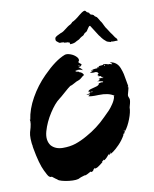

<svg xmlns="http://www.w3.org/2000/svg" viewBox="-94 -907 805 1006"><g transform="rotate(-10 309.0 -404.5)"><path d="M567.6 -662.9Q569.5 -661.9 568.6 -654.3Q568.6 -654.3 568.6 -652.4Q568.6 -652.4 567.6 -651.4Q565.7 -651.4 562.9 -654.3L561.9 -652.4Q557.1 -653.3 556.2 -653.3Q555.2 -653.3 553.3 -652.4H551.4Q550.5 -653.3 548.6 -655.2Q547.6 -654.3 548.1 -653.3Q548.6 -652.4 548.6 -651.4Q548.6 -651.4 547.6 -651.4Q546.7 -651.4 544.8 -652.4Q542.9 -653.3 542.9 -654.3Q542.9 -654.3 541.9 -653.3Q541.9 -652.4 542.9 -651.4Q540 -653.3 534.3 -654.3Q534.3 -654.3 534.3 -654.3Q534.3 -653.3 534.3 -651.4Q514.3 -656.2 510.5 -660Q495.2 -672.4 488.6 -681.9Q486.7 -684.8 483.3 -689.5Q480 -694.3 477.1 -697.1Q444.8 -746.7 441.9 -752.4Q441 -754.3 439 -754.3Q436.2 -754.3 432.4 -749.5Q428.6 -744.8 423.8 -737.1L419 -729.5Q417.1 -727.6 413.8 -725.7Q410.5 -723.8 408.1 -722.4Q405.7 -721 402.9 -718.1Q400 -715.2 399 -712.4Q397.1 -710.5 393.8 -709Q390.5 -707.6 388.1 -706.2Q385.7 -704.8 382.9 -702.9Q380 -701 377.1 -699Q376.2 -697.1 371 -693.8Q365.7 -690.5 360 -688.6L354.3 -685.7Q344.8 -678.1 321.9 -677.1L319 -687.6Q318.1 -687.6 317.1 -687.6Q316.2 -687.6 315.2 -687.6Q315.2 -687.6 315.2 -687.6Q315.2 -687.6 312.4 -687.6L313.3 -688.6Q313.3 -688.6 312.4 -689.5Q312.4 -689.5 311.4 -688.6Q311.4 -689.5 312.4 -689.5Q312.4 -689.5 310.5 -689.5H304.8Q289.5 -689.5 289.5 -693.3Q288.6 -693.3 281.4 -693.8Q274.3 -694.3 273.3 -694.3Q272.4 -693.3 271.4 -693.3Q267.6 -693.3 261 -698.6Q254.3 -703.8 251.4 -706.7Q250.5 -708.6 250 -710.5Q249.5 -712.4 249.5 -715.2Q249.5 -721 251.4 -724.8Q257.1 -732.4 281.9 -742.9Q289.5 -744.8 297.6 -750Q305.7 -755.2 311.9 -760.5Q318.1 -765.7 325.7 -771Q333.3 -776.2 340 -779Q341 -780 343.8 -781.9Q346.7 -783.8 348.6 -785.7Q350.5 -787.6 351.4 -789.5Q368.6 -796.2 396.2 -820Q401.9 -824.8 411 -831Q420 -837.1 426.7 -837.1Q427.6 -837.1 428.6 -836.7Q429.5 -836.2 429.5 -835.2Q429.5 -835.2 429.5 -835.2H430.5Q436.2 -825.7 441 -825.7Q441.9 -824.8 445.2 -823.3Q448.6 -821.9 448.6 -820Q448.6 -819 448.6 -818.1Q448.6 -818.1 451.4 -815.2L454.3 -811.4Q455.2 -812.4 456.2 -811.9Q457.1 -811.4 458.1 -810.5L461 -809.5Q461.9 -809.5 463.8 -809.5Q466.7 -804.8 470.5 -805.7Q470.5 -802.9 472.4 -800.5Q474.3 -798.1 478.1 -796.2Q481.9 -794.3 482.9 -793.3Q486.7 -789.5 494.3 -776.2L495.2 -775.2Q496.2 -771.4 498.1 -769.5Q502.9 -763.8 506.7 -756.2Q510.5 -748.6 514.8 -739.5Q519 -730.5 523.8 -724.8Q544.8 -691.4 547.6 -689.5L549.5 -686.7Q559 -670.5 567.6 -662.9Q567.6 -662.9 567.6 -662.9ZM580 -401.9Q581.9 -401.9 581.9 -403.8Q581.9 -405.7 582.9 -406.7Q582.9 -399 579 -385.7Q575.2 -372.4 573.3 -364.3Q571.4 -356.2 577.1 -344.8Q581 -339 576.2 -318.1Q576.2 -318.1 570.5 -297.1Q570.5 -272.4 556.7 -236.7Q542.9 -201 525.7 -179Q525.7 -179 525.7 -183.8Q524.8 -181 523.3 -177.1Q521.9 -173.3 520 -170Q518.1 -166.7 516.2 -162.9Q514.3 -163.8 514.8 -166.2Q515.2 -168.6 513.3 -169.5Q512.4 -161.9 513.3 -160Q499 -134.3 478.6 -113.3Q458.1 -92.4 444.8 -83.3Q431.4 -74.3 430.5 -75.2Q429.5 -80 433.3 -82.9Q431.4 -83.8 430 -80Q428.6 -76.2 425.2 -72.4Q421.9 -68.6 421 -69.5Q421.9 -74.3 424.8 -77.1L421.9 -75.2Q418.1 -73.3 412.4 -66.2Q406.7 -59 400.5 -53.8Q394.3 -48.6 390.5 -47.6V-51.4Q387.6 -49.5 385.2 -47.1Q382.9 -44.8 378.1 -42.9Q377.1 -41.9 381.9 -41Q380 -39 373.8 -34.3Q367.6 -29.5 364.3 -27.1Q361 -24.8 355.7 -21Q350.5 -17.1 345.2 -15.2Q340 -13.3 334.3 -12.4Q334.3 -14.3 335.2 -15.2Q334.3 -16.2 333.3 -17.1Q331.4 -10.5 323.8 -3.3Q316.2 3.8 310.5 0L317.1 -4.8Q316.2 -4.8 307.1 0.5Q298.1 5.7 289 10Q280 14.3 277.1 12.4L270.5 14.3Q263.8 16.2 256.7 18.6Q249.5 21 248.6 21.9Q235.2 31.4 190.5 26.7Q146.7 21 130.5 9.5Q135.2 9.5 136.2 9.5Q130.5 8.6 125.2 4.3Q120 0 113.3 -4.8Q106.7 -9.5 103.8 -12.4Q102.9 -9.5 106.7 -8.6Q100 -9.5 95.2 -11.9Q90.5 -14.3 87.1 -19.5Q83.8 -24.8 81.9 -28.1Q80 -31.4 76.7 -38.6Q73.3 -45.7 71.4 -48.6Q51.4 -88.6 36.2 -175.2Q26.7 -232.4 34.3 -260Q50.5 -310.5 43.8 -324.8Q44.8 -324.8 46.7 -323.8Q54.3 -379 86.7 -436.7Q119 -494.3 165.7 -541Q232.4 -608.6 283.8 -627.6Q295.2 -631.4 313.8 -624.8Q332.4 -618.1 344.3 -605.2Q356.2 -592.4 350.5 -581.9Q341 -578.1 358.1 -566.7Q360 -565.7 361.9 -563.8Q356.2 -548.6 343.8 -553.3V-551.4Q358.1 -541 363.8 -531.4Q352.4 -538.1 333.3 -538.1Q335.2 -537.1 336.2 -535.2Q333.3 -537.1 325.7 -536.2L324.8 -534.3Q324.8 -532.4 324.8 -531.4Q326.7 -530.5 329.5 -530Q332.4 -529.5 335.2 -529Q338.1 -528.6 341 -527.6Q341.9 -524.8 342.9 -524.8Q359 -521 364.8 -505.7Q359 -503.8 349.5 -494.8Q340 -485.7 330.5 -482.9Q321.9 -481 306.7 -471.9Q291.4 -462.9 283.8 -461.9Q272.4 -454.3 249 -433.3Q225.7 -412.4 215.2 -404.8Q190.5 -386.7 161.4 -341.9Q132.4 -297.1 119 -250Q105.7 -202.9 128.6 -173.3Q150.5 -149.5 189 -149Q227.6 -148.6 258.6 -159Q289.5 -169.5 321 -187.6Q381.9 -221 430.5 -270.5Q450.5 -290.5 460 -300Q469.5 -309.5 483.3 -330Q497.1 -350.5 500 -367.6Q498.1 -368.6 497.1 -368.6Q501 -369.5 502.9 -371.4Q474.3 -391.4 421.9 -389.5Q376.2 -387.6 366.7 -393.3Q372.4 -393.3 378.1 -401.9Q363.8 -398.1 359 -401.9Q377.1 -403.8 382.9 -410.5Q377.1 -410.5 372.4 -406.7Q372.4 -409.5 372.9 -409.5Q373.3 -409.5 374.8 -409.5Q376.2 -409.5 378.6 -410.5Q381 -411.4 382.9 -413.3Q372.4 -413.3 372.4 -415.2Q378.1 -415.2 380 -418.1Q378.1 -418.1 375.2 -417.1Q373.3 -416.2 372.4 -416.2V-418.1Q377.1 -424.8 390.5 -428.1Q403.8 -431.4 417.1 -435.2Q430.5 -439 433.3 -446.7Q433.3 -447.6 432.4 -449.5Q439 -449.5 443.3 -451.4Q447.6 -453.3 450.5 -454.3Q450.5 -453.3 447.6 -450.5Q453.3 -449.5 458.1 -455.2Q456.2 -457.1 425.7 -461.9Q426.7 -461.9 427.1 -461.9Q427.6 -461.9 428.6 -461.9Q433.3 -462.9 434.8 -463.3Q436.2 -463.8 439 -465.2Q441.9 -466.7 441 -468.6Q440 -470.5 437.1 -473.3Q460 -475.2 463.8 -478.1Q456.2 -480 451.4 -480Q451.4 -481 452.4 -482.4Q453.3 -483.8 453.3 -484.8Q436.2 -486.7 436.2 -485.7Q440 -487.6 440 -489.5Q428.6 -491.4 441 -500Q441.9 -501 440 -502.9L439 -504.8Q434.3 -510.5 426.7 -510.5Q419 -510.5 412.4 -509.5L407.6 -510.5Q401 -510.5 398.1 -512.4Q398.1 -513.3 401.9 -514.8Q405.7 -516.2 410.5 -518.1Q415.2 -520 417.1 -521.9Q417.1 -522.9 413.8 -521.9Q410.5 -521 407.6 -520.5Q404.8 -520 404.8 -521Q414.3 -528.6 440 -528.6Q440 -531.4 440 -533.3Q448.6 -533.3 450.5 -535.2Q447.6 -537.1 446.7 -538.1Q450.5 -538.1 477.1 -541Q474.3 -541.9 471.4 -545.7Q488.6 -542.9 502.9 -538.1L501.9 -540Q502.9 -540 511 -538.1Q519 -536.2 521 -535.2Q519 -537.1 516.2 -540Q518.1 -541 520 -541Q513.3 -542.9 509.5 -547.6Q527.6 -545.7 540.5 -535.7Q553.3 -525.7 560.5 -507.6Q567.6 -489.5 571 -474.3Q574.3 -459 577.6 -437.6Q581 -416.2 582.9 -407.6H581.9Q580 -407.6 580 -405.7Q580 -403.8 580 -401.9ZM451.4 -529.5 449.5 -530.5H443.8L442.9 -529.5ZM394.3 -420Q392.4 -416.2 387.6 -418.1ZM393.3 -411.4V-413.3H386.7V-410.5Q390.5 -408.6 393.3 -411.4ZM447.6 -449.5H451.4Q449.5 -447.6 447.6 -449.5ZM451.4 -471.4Q454.3 -469.5 458.1 -471.4ZM477.1 -535.2H481Q480 -538.1 480 -540Q479 -540 477.1 -541Q476.2 -538.1 477.1 -535.2ZM354.3 -556.2Q351.4 -557.1 347.6 -558.6Q343.8 -560 341 -561Q344.8 -556.2 352.4 -555.2ZM35.2 -194.3Q35.2 -188.6 37.1 -186.7Q36.2 -192.4 35.2 -194.3ZM327.6 -9.5V-12.4H325.7V-9.5ZM342.9 -18.1 339 -20H342.9ZM521 -181.9Q522.9 -183.8 522.9 -185.7Q521 -185.7 520 -184.8Q519 -183.8 520 -181H521Z"/></g></svg>

Font: KAZYinfo
Style: Bold
Weight: 700
Designer: emmanuel didier
Foundry: emmanuel didier
Version: Version 001.000